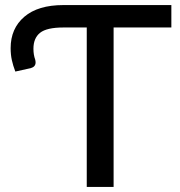

<svg xmlns="http://www.w3.org/2000/svg" viewBox="-20 -738 712 758"><path d="M428.5 0H322.5V-629.5H230.5Q164.5 -629.5 138.2 -608.5Q112 -587.5 112 -545.5Q112 -521.5 119 -502.5Q120.5 -496.5 120.5 -491.5Q120.5 -474.5 101.5 -469L40.5 -455.5Q31.5 -479 26.8 -500.5Q22 -522 22 -548Q22 -625.5 76 -671.8Q130 -718 230.5 -718H656.5V-629.5H428.5Z"/></svg>

Font: Verano Sans Medium
Style: Regular
Weight: 500
Designer: Lukasz Dziedzic with Adam Twardoch and Botio Nikoltchev
Foundry: tyPoland Lukasz Dziedzic
Version: Version 3.001;December 28, 2019;FontCreator 12.0.0.2547 64-b